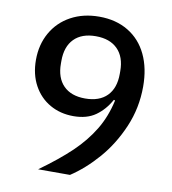

<svg xmlns="http://www.w3.org/2000/svg" viewBox="-83 -818 796 890"><g transform="rotate(10 315.0 -373.0)"><path d="M156 0Q245 -64 302.5 -119Q360 -174 397.5 -236Q435 -298 452 -376L446 -378Q419 -329 378 -300Q337 -271 274 -271Q212 -271 163 -299Q114 -327 86 -378.5Q58 -430 58 -498Q58 -570 90 -626.5Q122 -683 180 -714.5Q238 -746 313 -746Q392 -746 450 -711Q508 -676 538.5 -612Q569 -548 569 -462Q569 -361 530.5 -271Q492 -181 432.5 -112.5Q373 -44 306 0ZM452 -501V-514Q452 -581 415.5 -617.5Q379 -654 313 -654Q247 -654 211 -617.5Q175 -581 175 -514V-501Q175 -434 211 -397.5Q247 -361 313 -361Q380 -361 416 -397.5Q452 -434 452 -501Z"/></g></svg>

Font: IBM Plex Sans JP Medium
Style: Regular
Weight: 500
Designer: Mike Abbink; Paul van der Laan; Pieter van Rosmalen; Wujin Sim; Yejin Wi; Jinhee Kim; Boomi Park; Yona Kim; Kichan Ma
Foundry: Sandoll Inc.
Version: Version 1.001